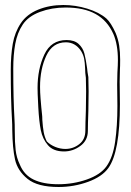

<svg xmlns="http://www.w3.org/2000/svg" viewBox="-20 -726 523 767"><path d="M459 -446 458 -399 459 -310Q459 -119 413 -55Q388 -20 331.5 0.5Q275 21 214 21Q130 21 90 -11.5Q50 -44 40 -89Q30 -134 29 -206Q29 -233 28 -245Q23 -329 23 -446Q23 -505 31 -551Q39 -597 63 -633Q87 -669 132.5 -687.5Q178 -706 233 -706Q281 -706 328.5 -691.5Q376 -677 405 -652Q423 -636 442 -594Q452 -570 456 -544.5Q460 -519 460 -487Q460 -460 459 -446ZM71 -628Q49 -595 41 -551Q33 -507 33 -452Q33 -332 38 -246Q39 -232 39 -203Q39 -157 42.5 -126.5Q46 -96 59 -69Q76 -27 114.5 -8.5Q153 10 213 10Q273 10 327 -9Q381 -28 405 -61Q431 -97 440 -160Q449 -223 449 -303L448 -389L449 -436Q451 -468 451 -486Q451 -548 433 -590Q409 -644 362 -670Q315 -696 242 -696Q187 -696 140 -678.5Q93 -661 71 -628ZM334 -361 333 -283Q331 -229 331 -203Q331 -165 301 -143Q271 -121 236 -121Q193 -121 171.5 -146Q150 -171 143 -206Q136 -241 133 -297L132 -318Q130 -354 130 -375Q130 -450 157 -508Q184 -566 246 -566Q277 -566 294 -550.5Q311 -535 317 -512.5Q323 -490 328 -453Q329 -439 333 -418V-416ZM243 -557Q190 -557 165 -503.5Q140 -450 140 -379Q140 -358 142 -332.5Q144 -307 145 -297L148 -268Q149 -261 149 -248Q151 -218 154.5 -198.5Q158 -179 167 -161Q181 -147 201 -139Q221 -131 241 -131Q272 -131 296.5 -150Q321 -169 321 -204Q321 -232 323 -284L324 -361L323 -415Q320 -435 320 -453Q319 -477 316 -492Q313 -507 304 -522Q281 -557 243 -557Z"/></svg>

Font: Londrina Outline
Style: Regular
Weight: 400
Designer: Marcelo Magalhaes
Foundry: Marcelo Magalhães
Version: Version 1.002